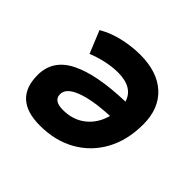

<svg xmlns="http://www.w3.org/2000/svg" viewBox="-132 -684 851 851"><g transform="rotate(45 293.0 -258.5)"><path d="M288.6 -401.9Q254.4 -401.9 215.8 -393.6Q177.2 -385.3 141.1 -370.6L97.7 -476.6Q145.5 -503.9 199.5 -515.6Q253.4 -527.3 302.7 -527.3Q410.2 -527.3 470.5 -472.2Q530.8 -417 530.8 -317.9Q530.8 -219.2 490.7 -145.8Q450.7 -72.3 378.4 -31.2Q306.2 9.8 210 9.8Q44.4 9.8 44.4 -141.6Q44.4 -236.8 136 -282.7Q227.5 -328.6 403.3 -333.5Q382.8 -401.9 288.6 -401.9ZM399.9 -240.2Q293 -235.4 233.9 -212.4Q174.8 -189.5 174.8 -151.9Q174.8 -111.3 233.4 -111.3Q296.4 -111.3 340.1 -146Q383.8 -180.7 399.9 -240.2Z"/></g></svg>

Font: Cascadia Code PL
Style: Bold Italic
Weight: 700
Italic angle: -10°
Monospace: yes
Designer: Aaron Bell
Foundry: Saja Typeworks
Version: Version 2404.023; ttfautohint (v1.8.4)